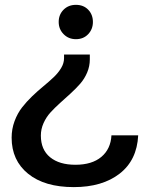

<svg xmlns="http://www.w3.org/2000/svg" viewBox="-20 -558 615 789"><path d="M349.1 -314Q349.1 -285.6 338.1 -259.8Q327.1 -233.9 309.3 -213.6Q291.5 -193.4 270 -173.8Q248.5 -154.3 227.1 -135Q205.6 -115.7 187.7 -96.2Q169.9 -76.7 158.9 -52Q147.9 -27.3 147.9 -1Q147.9 57.1 185.8 88.1Q223.6 119.1 290 119.1Q357.9 119.1 396.5 86.7Q435.1 54.2 438 -2H547.9Q543 100.1 471.7 155.5Q400.4 210.9 283.2 210.9Q163.1 210.9 95.5 156Q27.8 101.1 27.8 7.8Q27.8 -27.8 39.8 -60.1Q51.8 -92.3 70.6 -116.5Q89.4 -140.6 112.3 -162.6Q135.3 -184.6 158.4 -203.6Q181.6 -222.7 200.4 -240.5Q219.2 -258.3 231.2 -278.3Q243.2 -298.3 243.2 -318.8V-334H349.1ZM221.2 -467.8Q221.2 -498 241.2 -518.1Q261.2 -538.1 292 -538.1Q323.2 -538.1 342.5 -518.1Q361.8 -498 361.8 -467.8Q361.8 -438 342.3 -417.5Q322.8 -397 292 -397Q261.7 -397 241.5 -417.5Q221.2 -438 221.2 -467.8Z"/></svg>

Font: Lumene Sans Expanded Medium
Style: Regular
Weight: 500
Width: 7
Designer: Deni Anggara
Version: Version 1.003;Glyphs 3.1.2 (3151)